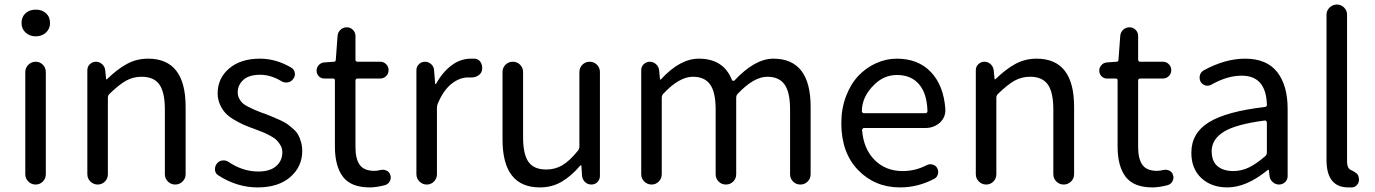

<svg xmlns="http://www.w3.org/2000/svg" viewBox="-20 -816 6078 849"><path d="M91.8 -45.9V-497.1Q91.8 -516.6 105.5 -529.8Q119.1 -543 137.7 -543Q156.2 -543 169.4 -529.8Q182.6 -516.6 182.6 -497.1V-45.9Q182.6 -26.4 169.4 -13.2Q156.2 0 137.7 0Q119.1 0 105.5 -13.2Q91.8 -26.4 91.8 -45.9ZM75.2 -713.9Q75.2 -741.2 92.8 -757.3Q110.4 -773.4 138.2 -773.4Q166 -773.4 183.6 -757.3Q201.2 -741.2 201.2 -713.9Q201.2 -688.5 183.1 -671.9Q165 -655.3 138.2 -655.3Q111.3 -655.3 93.3 -671.9Q75.2 -688.5 75.2 -713.9Z M366.2 -45.9V-505.9Q366.2 -521.5 377.4 -532.2Q388.7 -543 404.3 -543Q419.9 -543 431.6 -532.2Q443.4 -521.5 445.3 -505.9L449.2 -466.8Q449.2 -464.8 450.7 -464.8Q452.1 -464.8 453.1 -465.8Q498 -509.8 541 -533.2Q584 -556.6 634.8 -556.6Q800.8 -556.6 800.8 -343.8V-45.9Q800.8 -26.4 787.1 -13.2Q773.4 0 754.9 0Q736.3 0 722.7 -13.2Q709 -26.4 709 -45.9V-332Q709 -408.2 684.6 -442.4Q660.2 -476.6 606.4 -476.6Q568.4 -476.6 537.1 -459Q505.9 -441.4 464.8 -401.4Q457 -394.5 457 -383.8V-45.9Q457 -26.4 443.8 -13.2Q430.7 0 412.1 0Q393.6 0 379.9 -13.2Q366.2 -26.4 366.2 -45.9Z M1119.1 12.7Q1028.3 12.7 946.3 -40Q932.6 -47.9 930.7 -63.5Q930.7 -66.4 930.7 -69.3Q930.7 -82 938.5 -91.8Q947.3 -104.5 962.9 -106.4Q978.5 -108.4 991.2 -99.6Q1053.7 -57.6 1122.1 -57.6Q1173.8 -57.6 1201.2 -81.5Q1228.5 -105.5 1228.5 -142.6Q1228.5 -159.2 1220.7 -172.9Q1212.9 -186.5 1203.1 -196.3Q1193.4 -206.1 1173.8 -216.3Q1154.3 -226.6 1141.6 -231.9Q1128.9 -237.3 1104.5 -246.1Q1077.1 -255.9 1058.1 -264.2Q1039.1 -272.5 1015.1 -286.6Q991.2 -300.8 977.1 -315.9Q962.9 -331.1 952.6 -354Q942.4 -377 942.4 -403.3Q942.4 -469.7 993.2 -513.2Q1043.9 -556.6 1129.9 -556.6Q1201.2 -556.6 1268.6 -516.6Q1281.2 -508.8 1283.7 -493.7Q1286.1 -478.5 1276.4 -466.8Q1267.6 -454.1 1252.4 -451.7Q1237.3 -449.2 1224.6 -457Q1177.7 -485.4 1129.9 -485.4Q1081.1 -485.4 1056.2 -462.9Q1031.2 -440.4 1031.2 -407.2Q1031.2 -392.6 1037.6 -380.4Q1043.9 -368.2 1052.2 -360.4Q1060.5 -352.5 1077.6 -343.8Q1094.7 -335 1106.4 -330.1Q1118.2 -325.2 1140.6 -316.4Q1147.5 -314.5 1150.4 -313.5Q1174.8 -303.7 1185.5 -299.3Q1196.3 -294.9 1217.8 -285.2Q1239.3 -275.4 1250 -267.6Q1260.7 -259.8 1275.9 -246.6Q1291 -233.4 1298.3 -220.2Q1305.7 -207 1311 -188.5Q1316.4 -169.9 1316.4 -148.4Q1316.4 -79.1 1263.7 -33.2Q1210.9 12.7 1119.1 12.7Z M1615.2 12.7Q1532.2 12.7 1496.6 -34.2Q1460.9 -81.1 1460.9 -168V-460.9Q1460.9 -468.8 1452.1 -468.8H1414.1Q1399.4 -468.8 1389.6 -479Q1379.9 -489.3 1379.9 -503.9Q1379.9 -517.6 1389.6 -528.3Q1399.4 -539.1 1414.1 -540L1456.1 -543Q1464.8 -543 1464.8 -551.8L1472.7 -657.2Q1473.6 -672.9 1485.4 -684.1Q1497.1 -695.3 1513.7 -695.3Q1529.3 -695.3 1540.5 -684.1Q1551.8 -672.9 1551.8 -657.2V-552.7Q1551.8 -543 1561.5 -543H1661.1Q1676.8 -543 1687.5 -532.2Q1698.2 -521.5 1698.2 -505.9Q1698.2 -490.2 1687.5 -479.5Q1676.8 -468.8 1661.1 -468.8H1561.5Q1551.8 -468.8 1551.8 -459V-166Q1551.8 -113.3 1570.8 -86.9Q1589.8 -60.5 1635.7 -60.5Q1647.5 -60.5 1664.1 -64.5Q1677.7 -67.4 1690.4 -61Q1703.1 -54.7 1706.1 -41Q1708 -36.1 1708 -31.2Q1708 -22.5 1703.1 -13.7Q1696.3 -1 1681.6 2.9Q1643.6 12.7 1615.2 12.7Z M1821.3 -45.9V-505.9Q1821.3 -521.5 1832.5 -532.2Q1843.8 -543 1859.4 -543Q1875 -543 1886.7 -532.2Q1898.4 -521.5 1899.4 -505.9L1904.3 -445.3Q1904.3 -444.3 1905.8 -444.3Q1907.2 -444.3 1908.2 -445.3Q1937.5 -498 1977.1 -527.3Q2016.6 -556.6 2061.5 -556.6Q2072.3 -556.6 2080.1 -556.6Q2097.7 -554.7 2106.4 -539.1Q2112.3 -528.3 2112.3 -516.6Q2112.3 -510.7 2111.3 -504.9Q2107.4 -489.3 2093.8 -481.4Q2081.1 -473.6 2066.4 -473.6Q2064.5 -473.6 2062.5 -473.6Q2056.6 -473.6 2049.8 -473.6Q2012.7 -473.6 1977.1 -445.8Q1941.4 -418 1916 -358.4Q1912.1 -349.6 1912.1 -338.9V-45.9Q1912.1 -26.4 1898.9 -13.2Q1885.7 0 1867.2 0Q1848.6 0 1835 -13.2Q1821.3 -26.4 1821.3 -45.9Z M2367.2 12.7Q2202.1 12.7 2202.1 -199.2V-497.1Q2202.1 -516.6 2215.3 -529.8Q2228.5 -543 2247.6 -543Q2266.6 -543 2279.8 -529.8Q2293 -516.6 2293 -497.1V-210Q2293 -133.8 2316.9 -100.1Q2340.8 -66.4 2395.5 -66.4Q2434.6 -66.4 2466.8 -85.4Q2499 -104.5 2536.1 -150.4Q2542 -158.2 2542 -168V-497.1Q2542 -516.6 2555.2 -529.8Q2568.4 -543 2587.4 -543Q2606.4 -543 2619.6 -529.8Q2632.8 -516.6 2632.8 -497.1V-38.1Q2632.8 -22.5 2622.1 -11.2Q2611.3 0 2594.7 0Q2579.1 0 2567.4 -10.7Q2555.7 -21.5 2553.7 -38.1L2550.8 -84Q2549.8 -85 2548.3 -85Q2546.9 -85 2545.9 -84Q2504.9 -36.1 2462.4 -11.7Q2419.9 12.7 2367.2 12.7Z M2815.4 -45.9V-505.9Q2815.4 -521.5 2826.7 -532.2Q2837.9 -543 2853.5 -543Q2869.1 -543 2880.9 -532.2Q2892.6 -521.5 2894.5 -505.9L2898.4 -465.8Q2898.4 -463.9 2899.9 -463.9Q2901.4 -463.9 2902.3 -464.8Q2986.3 -556.6 3070.3 -556.6Q3179.7 -556.6 3216.8 -461.9Q3218.8 -459 3221.7 -458.5Q3224.6 -458 3227.5 -460Q3318.4 -556.6 3399.4 -556.6Q3564.5 -556.6 3564.5 -343.8V-45.9Q3564.5 -26.4 3551.3 -13.2Q3538.1 0 3519 0Q3500 0 3486.8 -13.2Q3473.6 -26.4 3473.6 -45.9V-332Q3473.6 -408.2 3449.2 -442.4Q3424.8 -476.6 3373 -476.6Q3313.5 -476.6 3242.2 -401.4Q3235.4 -394.5 3235.4 -383.8V-45.9Q3235.4 -26.4 3222.2 -13.2Q3209 0 3189.9 0Q3170.9 0 3157.7 -13.2Q3144.5 -26.4 3144.5 -45.9V-332Q3144.5 -408.2 3120.1 -442.4Q3095.7 -476.6 3043.9 -476.6Q2983.4 -476.6 2913.1 -401.4Q2906.2 -394.5 2906.2 -383.8V-45.9Q2906.2 -26.4 2893.1 -13.2Q2879.9 0 2861.3 0Q2842.8 0 2829.1 -13.2Q2815.4 -26.4 2815.4 -45.9Z M3960 12.7Q3848.6 12.7 3774.4 -64Q3700.2 -140.6 3700.2 -271.5Q3700.2 -335 3720.7 -389.6Q3741.2 -444.3 3775.4 -480.5Q3809.6 -516.6 3854 -536.6Q3898.4 -556.6 3945.3 -556.6Q4040 -556.6 4096.2 -497.6Q4152.3 -438.5 4160.2 -335Q4160.2 -331.1 4160.2 -328.1Q4160.2 -296.9 4136.7 -274.4Q4109.4 -250 4072.3 -250H3800.8Q3796.9 -250 3794.4 -247.1Q3792 -244.1 3792 -240.2Q3798.8 -157.2 3847.7 -108.4Q3896.5 -59.6 3971.7 -59.6Q4028.3 -59.6 4078.1 -85.9Q4089.8 -91.8 4103.5 -88.4Q4117.2 -85 4124 -73.2Q4130.9 -60.5 4127.4 -46.4Q4124 -32.2 4111.3 -25.4Q4039.1 12.7 3960 12.7ZM3791 -323.2Q3791 -320.3 3793.9 -318.4Q3795.9 -315.4 3799.8 -315.4H4071.3Q4076.2 -315.4 4078.6 -317.9Q4081.1 -320.3 4081.1 -324.2Q4081.1 -324.2 4081.1 -325.2Q4079.1 -402.3 4043.9 -443.4Q4008.8 -484.4 3946.3 -484.4Q3888.7 -484.4 3845.7 -441.4Q3791 -388.7 3791 -323.2Z M4294.9 -45.9V-505.9Q4294.9 -521.5 4306.2 -532.2Q4317.4 -543 4333 -543Q4348.6 -543 4360.4 -532.2Q4372.1 -521.5 4374 -505.9L4377.9 -466.8Q4377.9 -464.8 4379.4 -464.8Q4380.9 -464.8 4381.8 -465.8Q4426.8 -509.8 4469.7 -533.2Q4512.7 -556.6 4563.5 -556.6Q4729.5 -556.6 4729.5 -343.8V-45.9Q4729.5 -26.4 4715.8 -13.2Q4702.1 0 4683.6 0Q4665 0 4651.4 -13.2Q4637.7 -26.4 4637.7 -45.9V-332Q4637.7 -408.2 4613.3 -442.4Q4588.9 -476.6 4535.2 -476.6Q4497.1 -476.6 4465.8 -459Q4434.6 -441.4 4393.6 -401.4Q4385.7 -394.5 4385.7 -383.8V-45.9Q4385.7 -26.4 4372.6 -13.2Q4359.4 0 4340.8 0Q4322.3 0 4308.6 -13.2Q4294.9 -26.4 4294.9 -45.9Z M5076.2 12.7Q4993.2 12.7 4957.5 -34.2Q4921.9 -81.1 4921.9 -168V-460.9Q4921.9 -468.8 4913.1 -468.8H4875Q4860.4 -468.8 4850.6 -479Q4840.8 -489.3 4840.8 -503.9Q4840.8 -517.6 4850.6 -528.3Q4860.4 -539.1 4875 -540L4917 -543Q4925.8 -543 4925.8 -551.8L4933.6 -657.2Q4934.6 -672.9 4946.3 -684.1Q4958 -695.3 4974.6 -695.3Q4990.2 -695.3 5001.5 -684.1Q5012.7 -672.9 5012.7 -657.2V-552.7Q5012.7 -543 5022.5 -543H5122.1Q5137.7 -543 5148.4 -532.2Q5159.2 -521.5 5159.2 -505.9Q5159.2 -490.2 5148.4 -479.5Q5137.7 -468.8 5122.1 -468.8H5022.5Q5012.7 -468.8 5012.7 -459V-166Q5012.7 -113.3 5031.7 -86.9Q5050.8 -60.5 5096.7 -60.5Q5108.4 -60.5 5125 -64.5Q5138.7 -67.4 5151.4 -61Q5164.1 -54.7 5167 -41Q5168.9 -36.1 5168.9 -31.2Q5168.9 -22.5 5164.1 -13.7Q5157.2 -1 5142.6 2.9Q5104.5 12.7 5076.2 12.7Z M5407.2 12.7Q5336.9 12.7 5292.5 -28.3Q5248 -69.3 5248 -140.6Q5248 -227.5 5325.7 -275.4Q5403.3 -323.2 5572.3 -342.8Q5583 -343.8 5582 -353.5Q5578.1 -481.4 5470.7 -481.4Q5407.2 -481.4 5337.9 -442.4Q5325.2 -434.6 5311 -438Q5296.9 -441.4 5289.1 -454.1Q5282.2 -467.8 5285.6 -482.4Q5289.1 -497.1 5302.7 -504.9Q5397.5 -556.6 5485.4 -556.6Q5581.1 -556.6 5627.4 -497.6Q5673.8 -438.5 5673.8 -334V-37.1Q5673.8 -21.5 5662.6 -10.7Q5651.4 0 5635.7 0Q5620.1 0 5607.9 -10.7Q5595.7 -21.5 5593.8 -37.1L5590.8 -63.5Q5590.8 -65.4 5589.4 -65.4Q5587.9 -65.4 5585.9 -64.5Q5492.2 12.7 5407.2 12.7ZM5433.6 -59.6Q5469.7 -59.6 5502.9 -75.7Q5536.1 -91.8 5575.2 -126Q5582 -131.8 5582 -141.6V-274.4Q5582 -278.3 5579.1 -280.3Q5577.1 -283.2 5574.2 -283.2Q5573.2 -283.2 5573.2 -283.2Q5445.3 -266.6 5391.6 -233.4Q5337.9 -200.2 5337.9 -147.5Q5337.9 -102.5 5363.8 -81.1Q5389.6 -59.6 5433.6 -59.6Z M5942.4 12.7Q5845.7 12.7 5845.7 -108.4V-751Q5845.7 -769.5 5859.4 -782.7Q5873 -795.9 5891.6 -795.9Q5910.2 -795.9 5923.3 -782.7Q5936.5 -769.5 5936.5 -751V-101.6Q5936.5 -74.2 5951.2 -65.4Q5954.1 -64.5 5960.4 -61Q5966.8 -57.6 5969.7 -55.7Q5972.7 -53.7 5977.1 -50.3Q5981.4 -46.9 5983.9 -43Q5986.3 -39.1 5987.3 -34.2L5988.3 -30.3Q5989.3 -26.4 5989.3 -22.5Q5989.3 -10.7 5983.4 -2Q5974.6 10.7 5960 12.7Q5952.1 12.7 5942.4 12.7Z"/></svg>

Font: irohamaru Regular
Style: Regular
Weight: 400
Designer: [Source Han Sans]
Ryoko NISHIZUKA  (kana & ideographs); Paul D. Hunt (Latin, Greek & Cyrillic); Wenlong ZHANG  (bopomofo
Version: Version 1.00